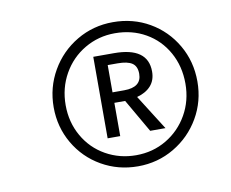

<svg xmlns="http://www.w3.org/2000/svg" viewBox="-60 -812 759 631"><g transform="rotate(-10 319.5 -496.5)"><path d="M593 -497Q593 -431 561 -376Q529 -321 474 -288.5Q419 -256 353 -256Q287 -256 232 -287.5Q177 -319 145 -374Q113 -429 113 -495Q113 -561 145 -616.5Q177 -672 232 -704.5Q287 -737 353 -737Q420 -737 474.5 -705.5Q529 -674 561 -619Q593 -564 593 -497ZM553 -497Q553 -555 527 -601.5Q501 -648 455.5 -674Q410 -700 353 -700Q298 -700 252 -673Q206 -646 179.5 -599Q153 -552 153 -495Q153 -438 179.5 -391.5Q206 -345 252 -319Q298 -293 353 -293Q409 -293 454.5 -320Q500 -347 526.5 -393.5Q553 -440 553 -497ZM389 -481 463 -364H412L348 -475H312V-364H270V-636H339Q452 -636 452 -555Q452 -526 435.5 -507.5Q419 -489 389 -481ZM312 -510H351Q409 -510 409 -555Q409 -580 393.5 -590.5Q378 -601 345 -601H312Z"/></g></svg>

Font: FiraGO Light
Style: Italic
Weight: 300
Italic angle: -8°
Designer: bBox Type GmbH
Foundry: bBox Type GmbH
Version: Version 1.001